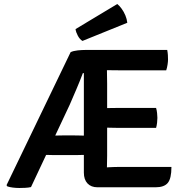

<svg xmlns="http://www.w3.org/2000/svg" viewBox="-20 -932 919 957"><path d="M332 -672Q345.5 -678.5 366.8 -680.8Q388 -683 404.5 -683H485L398.5 -567.5H393Q379 -530 361 -487.8Q343 -445.5 327.5 -410L134.5 0.5Q121 3.5 105.8 4.2Q90.5 5 76.5 5Q60.5 5 44.2 3Q28 1 16.5 -3L12.5 -9ZM259.5 -159Q252 -159 240 -159.2Q228 -159.5 216.5 -159.8Q205 -160 198 -160H150.5L195 -256H239Q249 -256 264.8 -256.5Q280.5 -257 292.5 -257H348.5Q356.5 -257 368 -256.8Q379.5 -256.5 391 -256.2Q402.5 -256 409.5 -256H453V-160H409.5Q403 -160 391.5 -159.8Q380 -159.5 368.2 -159.2Q356.5 -159 349 -159ZM398 -676.5 404.5 -683H513V-584Q513 -563 513.5 -549Q514 -535 514 -514.5V-155.5Q514 -140.5 513.5 -127.2Q513 -114 513 -98.5V1.5H466Q434 1.5 416 -17.8Q398 -37 398 -71.5ZM758 -394Q761.5 -382.5 763 -368.2Q764.5 -354 764.5 -344.5Q764.5 -334.5 763 -320.8Q761.5 -307 758 -294.5H578Q566 -294.5 547.5 -295Q529 -295.5 509.2 -295.8Q489.5 -296 474 -296V-392.5Q489.5 -393 509.2 -393.2Q529 -393.5 547.5 -393.8Q566 -394 578 -394ZM813.5 -683Q816 -669.5 816.8 -657.5Q817.5 -645.5 817.5 -635.5Q817.5 -625 815.2 -610Q813 -595 808.5 -581.5H578Q566 -581.5 547.5 -581.8Q529 -582 509.2 -582.2Q489.5 -582.5 474 -583V-683ZM834.5 -100Q834.5 -42 816.2 -20.2Q798 1.5 755.5 1.5H474V-95.5Q500.5 -97 525 -98.5Q549.5 -100 581.5 -100ZM564.5 -912Q575 -904 586 -889Q597 -874 604.8 -855.5Q612.5 -837 614.5 -818.5L391 -728Q377.5 -736 368 -753.8Q358.5 -771.5 356.5 -787Z"/></svg>

Font: Signika Medium
Style: Regular
Weight: 500
Designer: Anna Giedry
Foundry: Anna Giedry
Version: Version 2.000